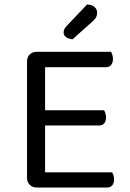

<svg xmlns="http://www.w3.org/2000/svg" viewBox="-20 -840 582 860"><path d="M101 -366H182V-8Q178 -7 167 -3.5Q156 0 145 0Q125 0 113 -12.5Q101 -25 101 -44ZM182 -248 101 -249V-564Q101 -584 113 -596Q125 -608 145 -608Q156 -608 167 -605Q178 -602 182 -600ZM145 -278V-346H446Q449 -342 452 -333Q455 -324 455 -314Q455 -298 447 -288Q439 -278 424 -278ZM145 0V-68H482Q485 -64 488 -55.5Q491 -47 491 -36Q491 -20 483 -10Q475 0 460 0ZM145 -539V-608H477Q480 -604 483 -595Q486 -586 486 -576Q486 -560 478 -549.5Q470 -539 455 -539ZM279 -724 370 -820Q392 -819 403.5 -808.5Q415 -798 415 -784Q415 -770 409.5 -761Q404 -752 390 -740L305 -664Q286 -666 275.5 -674Q265 -682 265 -694Q265 -704 269 -711Q273 -718 279 -724Z"/></svg>

Font: Baloo Tamma 2
Style: Regular
Weight: 400
Designer: Divya Kowshik, Shuchita Grover and Ek Type
Foundry: Ek Type
Version: Version 1.700